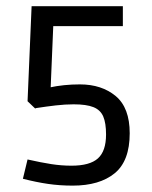

<svg xmlns="http://www.w3.org/2000/svg" viewBox="-20 -582 478 602"><path d="M204.1 -62.5Q261.7 -62.5 287.1 -85.4Q312.5 -108.4 312.5 -160.2Q312.5 -196.3 303.7 -216.8Q294.9 -237.3 272.9 -246.1Q251 -254.9 210.9 -254.9Q184.6 -254.9 154.8 -251.5Q125 -248 93.8 -243.2Q92.8 -242.2 89.8 -242.2L66.4 -264.6L79.1 -562.5H365.2V-500H136.7L149.4 -557.6L136.7 -255.9L134.8 -307.6Q179.7 -317.4 230.5 -317.4Q298.8 -317.4 342.8 -280.8Q386.7 -244.1 386.7 -164.1Q386.7 -77.1 339.4 -38.6Q292 0 208 0Q167 0 130.4 -5.4Q93.8 -10.7 51.8 -21.5L66.4 -82Q109.4 -72.3 141.1 -67.4Q172.9 -62.5 204.1 -62.5Z"/></svg>

Font: Sudo Var
Style: Regular
Weight: 400
Monospace: yes
Designer: Jens Kutilek
Foundry: Jens Kutilek
Version: Version 0.065;FEAKit 1.0